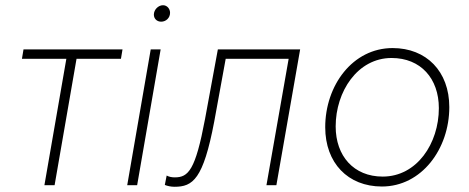

<svg xmlns="http://www.w3.org/2000/svg" viewBox="-20 -709 1797 735"><path d="M64 -484H234L150 0H189L273 -484H443L449 -520H70Z M467 0H505L595 -520H557ZM597 -626C615 -626 631 -640 631 -660C631 -675 620 -689 604 -689C586 -689 569 -672 569 -653C569 -638 580 -626 597 -626Z M648 6C718 6 758 -22 800 -243L844 -484H1085L1000 0H1038L1129 -520H814L765 -254C728 -57 701 -30 649 -30C638 -30 627 -32 618 -37L611 -1C621 3 634 6 648 6Z M1442 5C1594 5 1700 -139 1700 -299C1700 -436 1612 -525 1483 -525C1330 -525 1225 -382 1225 -222C1225 -85 1312 5 1442 5ZM1445 -33C1334 -33 1265 -112 1265 -225C1265 -359 1349 -487 1479 -487C1591 -487 1660 -408 1660 -295C1660 -160 1576 -33 1445 -33Z"/></svg>

Font: Fixel Text 20240404 ExtraLight
Style: Italic
Weight: 200
Width: 4
Italic angle: -10°
Designer: AlfaBravo + MacPaw
Foundry: Kyrylo Tkachov, Marchela Mozhyna, Serhii Makarenko, Maria Weinstein, Zakhar Kryvoshyya
Version: Version 1.211;Glyphs 3.2 (3225)